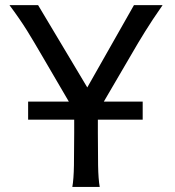

<svg xmlns="http://www.w3.org/2000/svg" viewBox="-20 -733 685 753"><path d="M250 -334.5 141.6 -520Q127.4 -543.9 114 -566.9Q100.6 -589.8 85.9 -613.3Q71.3 -636.7 54.4 -661.1Q37.6 -685.5 17.1 -712.9H129.4L322.3 -390.1L505.4 -712.9H617.7Q596.2 -682.1 579.6 -657Q563 -631.8 549.1 -609.4Q535.2 -586.9 522.2 -565.4Q509.3 -543.9 495.6 -520L387.2 -334.5H539.6V-263.7H363.8V-212.4Q363.8 -140.1 364.7 -84.7Q365.7 -29.3 371.1 0H263.7Q269 -29.3 270 -84.7Q271 -140.1 271 -212.4V-263.7H90.3V-334.5Z"/></svg>

Font: Andika FrenchTight
Style: Regular
Weight: 400
Designer: Victor Gaultney, Annie Olsen, Julie Remington, Don Collingsworth, Eric Hays, Becca Hirsbrunner
Foundry: SIL International
Version: Version 5.000 ; Dig1 Dig4Opn Dig7 LnSpcTght